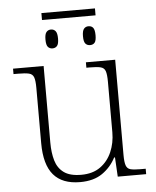

<svg xmlns="http://www.w3.org/2000/svg" viewBox="-55 -826 715 882"><g transform="rotate(-5 302.5 -384.5)"><path d="M169 -747V-779H416V-747ZM206 -613Q193 -613 185 -622Q177 -631 177 -656Q177 -681 185 -690.5Q193 -700 206 -700Q219 -700 227 -690.5Q235 -681 235 -656Q235 -631 227 -622Q219 -613 206 -613ZM379 -613Q366 -613 358 -622Q350 -631 350 -656Q350 -681 358 -690.5Q366 -700 379 -700Q393 -700 400.5 -690.5Q408 -681 408 -656Q408 -631 400.5 -622Q393 -613 379 -613ZM279 10Q197 10 156.5 -37.5Q116 -85 116 -184V-439Q116 -472 110.5 -487.5Q105 -503 88 -507Q71 -511 38 -511H17V-536H158V-183Q158 -136 168.5 -100Q179 -64 207 -43.5Q235 -23 287 -23Q340 -23 375 -48Q410 -73 428 -114.5Q446 -156 446 -205V-438Q446 -472 440.5 -487.5Q435 -503 418 -507Q401 -511 368 -511H353V-536H488V-97Q488 -64 493.5 -48.5Q499 -33 514 -29Q529 -25 558 -25H584V0H453L448 -89H444Q422 -46 382 -18Q342 10 279 10Z"/></g></svg>

Font: Noto Serif ExtraLight
Style: Regular
Weight: 200
Designer: Monotype Design Team
Foundry: Monotype Imaging Inc.
Version: Version 2.015; ttfautohint (v1.8.4.7-5d5b)